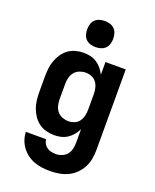

<svg xmlns="http://www.w3.org/2000/svg" viewBox="-175 -854 950 1175"><g transform="rotate(20 300.0 -266.0)"><path d="M296 223Q270 223 244 219.5Q218 216 193.5 207Q169 198 147.5 182Q126 166 110.5 145Q95 124 86.5 99Q78 74 77 48H209Q210 63 218 76.5Q226 90 238.5 98.5Q251 107 266 110Q281 113 296 113Q316 113 335.5 105Q355 97 367.5 81Q380 65 384.5 45Q389 25 389 5V-83Q379 -62 364.5 -44.5Q350 -27 331 -14.5Q312 -2 290 3Q268 8 245 8Q219 8 193 1Q167 -6 146 -21.5Q125 -37 110 -59Q95 -81 86 -106Q77 -131 74 -157.5Q71 -184 71 -210V-310Q71 -336 74 -362.5Q77 -389 86 -414Q95 -439 110 -461Q125 -483 146 -498.5Q167 -514 193 -521Q219 -528 245 -528Q268 -528 290 -523Q312 -518 331 -505.5Q350 -493 364.5 -475.5Q379 -458 389 -437V-520H521V5Q521 35 515.5 64.5Q510 94 496 120Q482 146 460.5 167Q439 188 412 200.5Q385 213 355.5 218Q326 223 296 223ZM299 -102Q319 -102 338 -110Q357 -118 368.5 -134Q380 -150 384.5 -170Q389 -190 389 -210V-310Q389 -330 384.5 -350Q380 -370 368.5 -386Q357 -402 338 -410Q319 -418 299 -418Q279 -418 259 -410.5Q239 -403 226 -387Q213 -371 208 -350.5Q203 -330 203 -310V-210Q203 -190 208 -169.5Q213 -149 226 -133Q239 -117 259 -109.5Q279 -102 299 -102ZM300 -585Q283 -585 266 -590Q249 -595 237 -607Q225 -619 220 -636Q215 -653 215 -670Q215 -687 220 -704Q225 -721 237 -733Q249 -745 266 -750Q283 -755 300 -755Q317 -755 334 -750Q351 -745 363 -733Q375 -721 380 -704Q385 -687 385 -670Q385 -653 380 -636Q375 -619 363 -607Q351 -595 334 -590Q317 -585 300 -585Z"/></g></svg>

Font: Iosevka Aile Extrabold
Style: Regular
Weight: 800
Designer: Belleve Invis
Foundry: Belleve Invis
Version: Version 27.3.5; ttfautohint (v1.8.4)